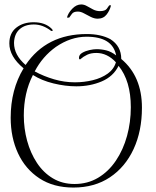

<svg xmlns="http://www.w3.org/2000/svg" viewBox="-20 -805 699 863"><path d="M310 38Q220 38 157 -3.5Q94 -45 61 -116Q28 -187 28 -276Q28 -402 86 -498Q22 -551 22 -610Q22 -656 53 -680.5Q84 -705 131 -705Q183 -705 212 -676Q217 -671 217 -668Q217 -666 214 -666Q211 -666 210 -666Q192 -680 172.5 -687.5Q153 -695 132 -695Q92 -695 68 -673.5Q44 -652 43 -612Q43 -558 95 -513Q189 -652 370 -652Q433 -652 476 -629Q525 -598 525 -540Q618 -462 618 -321Q618 -216 580.5 -135Q543 -54 474 -8Q405 38 310 38ZM317 -435Q358 -435 397 -444.5Q436 -454 464 -474Q492 -494 501 -525Q462 -567 413 -567Q389 -567 372 -559Q355 -551 340 -538Q335 -538 335 -545Q335 -559 349.5 -567.5Q364 -576 382.5 -580Q401 -584 414 -584Q436 -584 458 -578.5Q480 -573 502 -556Q486 -640 369 -640Q298 -640 231 -594Q171 -551 136 -484Q177 -462 223 -448.5Q269 -435 317 -435ZM315 22Q374 22 421 -6Q468 -34 501 -83Q534 -132 551 -194Q568 -256 568 -323Q568 -441 513 -509Q489 -461 437 -439Q385 -417 323 -417Q274 -417 220.5 -430Q167 -443 128 -468Q107 -427 97 -381.5Q87 -336 87 -286Q87 -227 102 -172Q117 -117 146 -73Q175 -29 217.5 -3.5Q260 22 315 22ZM419 -721Q404 -721 388 -729Q372 -737 357.5 -745Q343 -753 330 -753Q311 -753 303.5 -743Q296 -733 291 -726H281Q286 -746 304.5 -765.5Q323 -785 345 -785Q358 -785 371 -777.5Q384 -770 398.5 -762.5Q413 -755 429 -755Q452 -755 460 -765.5Q468 -776 471 -781H479Q474 -759 459.5 -740Q445 -721 419 -721Z"/></svg>

Font: Updock
Style: Regular
Weight: 400
Designer: Robert E. Leuschke
Foundry: Robert E. Leuschke
Version: Version 1.010; ttfautohint (v1.8.4.7-5d5b)